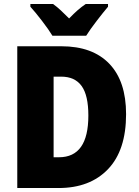

<svg xmlns="http://www.w3.org/2000/svg" viewBox="-20 -947 701 967"><path d="M412 -927Q391 -913 371 -895.5Q351 -878 328 -854Q305 -877 286.5 -894.5Q268 -912 247 -927H133V-913Q157 -887 191.5 -842Q226 -797 244 -767H414Q434 -799 467.5 -842.5Q501 -886 524 -913V-927ZM289 -714H67V0H275Q433 0 524 -95Q615 -190 615 -372Q615 -538 530.5 -626Q446 -714 289 -714ZM277 -155H250V-561H288Q357 -561 391 -514Q425 -467 425 -365Q425 -155 277 -155Z"/></svg>

Font: Noto Sans UI SemiCondensed Black
Style: Regular
Weight: 900
Width: 4
Designer: Monotype Design Team
Foundry: Monotype Imaging Inc.
Version: 1.001